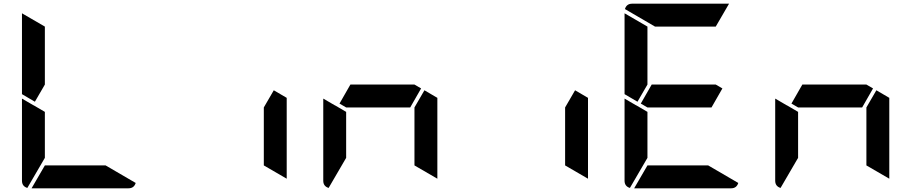

<svg xmlns="http://www.w3.org/2000/svg" viewBox="-20 -1020 4936 1040"><path d="M169 -469 99 -510V-948L223 -876V-562ZM552 -124 715 -29Q706 0 676 0H151L223 -124ZM223 -165 128 -2Q99 -11 99 -41V-486L159 -451L165 -448L223 -414Z M1463 -531 1533 -490V-52L1409 -124V-438Z M2261 -541 2202 -438H1855L1819 -459L1878 -562H2225ZM2279 -531 2349 -490V-52L2225 -124V-438ZM1855 -165 1760 -2Q1731 -11 1731 -41V-486L1791 -451L1797 -448L1855 -414Z M3095 -531 3165 -490V-52L3041 -124V-438Z M3893 -541 3834 -438H3487L3451 -459L3510 -562H3857ZM3433 -469 3363 -510V-948L3487 -876V-562ZM3816 -124 3979 -29Q3970 0 3940 0H3415L3487 -124ZM3487 -165 3392 -2Q3363 -11 3363 -41V-486L3423 -451L3429 -448L3487 -414ZM3528 -876 3365 -971Q3374 -1000 3404 -1000H3929L3857 -876Z M4709 -541 4650 -438H4303L4267 -459L4326 -562H4673ZM4727 -531 4797 -490V-52L4673 -124V-438ZM4303 -165 4208 -2Q4179 -11 4179 -41V-486L4239 -451L4245 -448L4303 -414Z"/></svg>

Font: DSEG7 Modern
Style: Bold
Weight: 700
Designer: Keshikan(Twitter:@keshinomi_88pro)
Version: Version 0.46